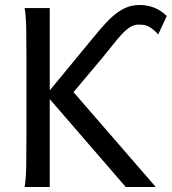

<svg xmlns="http://www.w3.org/2000/svg" viewBox="-20 -745 685 765"><path d="M178.2 -384.8 354 -598.1Q381.3 -631.8 404.1 -655.8Q426.8 -679.7 448 -695.1Q469.2 -710.4 490.7 -717.8Q512.2 -725.1 537.1 -725.1Q564.9 -725.1 592 -715.3Q619.1 -705.6 644.5 -681.2L610.4 -607.9Q597.7 -621.6 587.6 -629.4Q577.6 -637.2 568.6 -641.1Q559.6 -645 550.8 -646Q542 -647 532.2 -647Q514.2 -647 498 -636.7Q481.9 -626.5 465.1 -608.4Q448.2 -590.3 429.7 -566.4Q411.1 -542.5 388.2 -515.1L272.9 -377.9L600.6 0H481L178.2 -350.1V0H78.1Q83.5 -29.3 84.5 -84.7Q85.4 -140.1 85.4 -212.4V-500.5Q85.4 -572.8 84.5 -628.2Q83.5 -683.6 78.1 -712.9H178.2Z"/></svg>

Font: Andika Phon
Style: Regular
Weight: 400
Designer: Victor Gaultney, Annie Olsen, Julie Remington, Don Collingsworth, Eric Hays, Becca Hirsbrunner
Foundry: SIL International
Version: Version 5.000